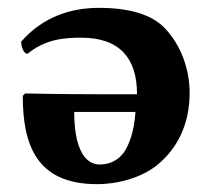

<svg xmlns="http://www.w3.org/2000/svg" viewBox="-20 -459 548 489"><path d="M50 -322C97 -360 145 -363 187 -363C236 -363 272 -350 296 -324C318 -300 329 -265 329 -219H230C130 -219 44 -221 44 -221L38 -215C38 -90 73 10 227 10C282 10 342 -7 382 -40C430 -80 463 -140 463 -223C463 -282 441 -344 400 -387C366 -423 307 -439 232 -439C160 -439 89 -416 34 -353C34 -340 40 -322 50 -322ZM325 -174C322 -125 309 -90 295 -70C282 -53 262 -40 234 -40C193 -40 169 -87 169 -174Z"/></svg>

Font: Libertinus Sans
Style: Bold
Weight: 700
Designer: Philipp H. Poll, Khaled Hosny
Foundry: Caleb Maclennan
Version: Version 7.050;RELEASE